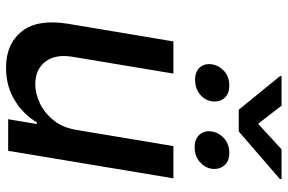

<svg xmlns="http://www.w3.org/2000/svg" viewBox="-178 -765 950 634"><g transform="rotate(90 297.0 -448.0)"><path d="M409.1 -226.2 462.4 -545.5H568.9L478 0H373.6L389.6 -94.5H383.9Q358.3 -50.8 311.6 -21.8Q264.9 7.1 203.5 7.1Q125 7.1 83.6 -44.9Q42.3 -96.9 58.6 -198.5L116.8 -545.5H223L167.3 -211.3Q158.4 -155.5 183.8 -122.5Q209.2 -89.5 258.5 -89.5Q288.4 -89.5 320.3 -104.4Q352.3 -119.3 377 -149.7Q401.6 -180 409.1 -226.2ZM328.8 -902.7 388.8 -825.3 473 -902.7H571V-897L414.1 -761.4H342.3L231.5 -897.4V-902.7ZM414.1 -671.9Q417.6 -695.7 436.8 -712.9Q456 -730.1 484.7 -730.1Q513.5 -730.1 527 -712.9Q540.5 -695.7 537.3 -671.9Q533.7 -649.1 514.4 -632.5Q495 -615.8 466.6 -615.8Q437.9 -615.8 424.2 -632.5Q410.5 -649.1 414.1 -671.9ZM192.5 -672.9Q196 -696 214.7 -713.1Q233.3 -730.1 262.1 -730.1Q290.5 -730.1 304.2 -713.4Q317.8 -696.7 314.6 -672.9Q311.1 -649.1 291.5 -633.2Q272 -617.2 243.6 -617.2Q215.9 -617.2 202.4 -633.2Q188.9 -649.1 192.5 -672.9Z"/></g></svg>

Font: Inter UI Medium
Style: Italic
Weight: 500
Italic angle: 9.39999°
Designer: Rasmus Andersson
Foundry: rsms
Version: 3.2;8d6f07862